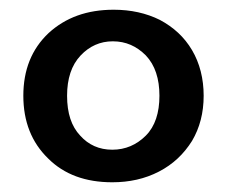

<svg xmlns="http://www.w3.org/2000/svg" viewBox="-20 -722 467 395"><path d="M28 -525C28 -525 28 -525 28 -525C28 -472 45 -429 79 -396C112 -363 156 -347 211 -347C211 -347 211 -347 211 -347C246 -347 278 -354 307 -369C336 -384 358 -405 375 -432C391 -459 399 -490 399 -525C399 -525 399 -525 399 -525C399 -560 391 -592 375 -619C359 -646 337 -666 309 -681C281 -695 249 -702 214 -702C214 -702 214 -702 214 -702C159 -702 115 -686 80 -654C45 -621 28 -578 28 -525ZM308 -525C308 -525 308 -525 308 -525C308 -490 299 -462 280 -443C261 -424 238 -414 211 -414C211 -414 211 -414 211 -414C184 -414 162 -424 145 -443C127 -462 118 -489 118 -525C118 -525 118 -525 118 -525C118 -560 127 -588 146 -608C164 -627 186 -637 212 -637C212 -637 212 -637 212 -637C239 -637 261 -627 280 -608C299 -588 308 -560 308 -525Z"/></svg>

Font: Girnar Poppins
Style: Medium
Weight: 500
Designer: Ninad Kale (Devanagari), Jonny Pinhorn (Latin)
Foundry: Indian Type Foundry
Version: ""